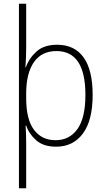

<svg xmlns="http://www.w3.org/2000/svg" viewBox="-20 -780 571 1034"><path d="M479 -269Q479 -132 426.5 -61Q374 10 282 10Q214 10 175 -24.5Q136 -59 121 -104H118Q121 -55 121 -1V234H82V-760H121V-526Q121 -504 120 -473Q119 -442 117 -417H119Q136 -466 176.5 -502.5Q217 -539 288 -539Q381 -539 430 -471Q479 -403 479 -269ZM440 -269Q440 -505 284 -505Q204 -505 162.5 -445Q121 -385 121 -277V-251Q121 -137 163 -81Q205 -25 279 -25Q354 -25 397 -85Q440 -145 440 -269Z"/></svg>

Font: Noto Sans Gurmukhi SemiCondensed ExtraLight
Style: Regular
Weight: 200
Width: 4
Designer: Jelle Bosma - Monotype Design Team
Foundry: Monotype Imaging Inc.
Version: Version 2.004; ttfautohint (v1.8.4.7-5d5b)